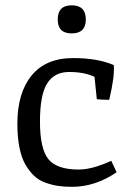

<svg xmlns="http://www.w3.org/2000/svg" viewBox="-20 -700 495 734"><path d="M253.9 -572.3Q200.7 -572.3 200.7 -625.5Q200.7 -679.7 253.9 -679.7Q308.1 -679.7 308.1 -625.5Q308.1 -572.3 253.9 -572.3ZM46.4 -227.1Q46.4 -344.7 100.8 -411.4Q155.3 -478 259.8 -478Q353.5 -478 415 -451.2Q418.9 -407.7 397.5 -318.4Q368.2 -318.4 350.1 -320.8L341.3 -406.2Q302.7 -424.8 243.7 -424.8Q188 -424.8 160.4 -381.3Q132.8 -337.9 132.8 -235.4Q132.8 -131.3 165 -91.6Q197.3 -51.8 280.8 -51.8Q297.4 -51.8 315.7 -55.2Q334 -58.6 349.1 -63.5Q364.3 -68.4 376.5 -73Q388.7 -77.6 397 -81.5L405.3 -85.4L425.8 -41.5Q344.2 14.2 255.4 14.2Q225.6 14.2 202.1 10.7Q178.7 7.3 153.6 -1.7Q128.4 -10.7 110.1 -28.1Q91.8 -45.4 76.9 -71.3Q62 -97.2 54.2 -136.7Q46.4 -176.3 46.4 -227.1Z"/></svg>

Font: Fjord
Style: One
Weight: 400
Designer: Viktoriya Grabowska
Foundry: Viktoriya Grabowska
Version: Version 1.002